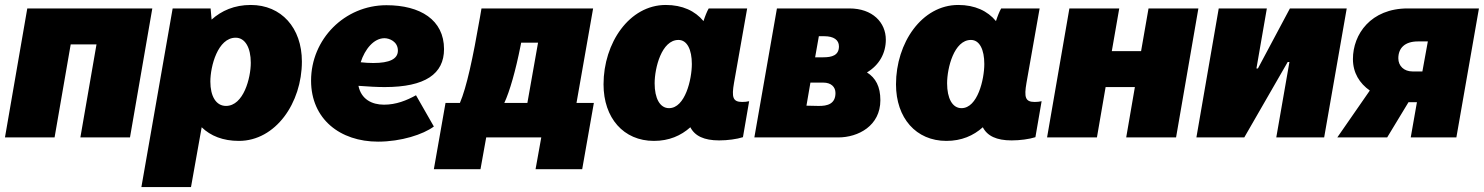

<svg xmlns="http://www.w3.org/2000/svg" viewBox="-24 -554 5982 774"><path d="M-4 0H196L261 -375H365L300 0H500L590 -520H86Z M546 200H746L789 -41C825 -6 875 14 939 14C1087 14 1193 -139 1193 -306C1193 -442 1110 -534 987 -534C921 -534 869 -511 829 -475L825 -520H672ZM887 -127C847 -127 824 -166 824 -225C824 -287 854 -402 926 -402C964 -402 987 -362 987 -301C987 -240 958 -127 887 -127Z M1500 17C1593 17 1682 -12 1725 -44L1653 -170C1615 -149 1573 -132 1524 -132C1475 -132 1432 -154 1421 -208C1461 -205 1496 -203 1527 -203C1690 -203 1766 -256 1766 -356C1766 -474 1670 -533 1534 -533C1365 -533 1230 -396 1230 -229C1230 -74 1347 17 1500 17ZM1430 -303C1447 -356 1483 -400 1526 -400C1545 -400 1580 -387 1580 -350C1580 -316 1546 -300 1481 -300C1464 -300 1447 -301 1430 -303Z M1725 128H1913L1936 0H2158L2135 128H2323L2370 -139H2300L2367 -520H1917L1911 -485C1882 -318 1857 -202 1830 -139H1772ZM2009 -139C2031 -186 2055 -271 2074 -367L2077 -382H2145L2102 -139Z M2875 12C2909 12 2946 7 2971 -1L2996 -146C2987 -144 2978 -143 2968 -143C2930 -143 2925 -162 2935 -220L2988 -520H2833C2826 -508 2818 -488 2812 -469C2778 -510 2727 -534 2660 -534C2513 -534 2409 -381 2409 -214C2409 -78 2490 14 2612 14C2673 14 2721 -7 2759 -41C2777 -6 2814 12 2875 12ZM2711 -393C2746 -393 2765 -354 2765 -296C2765 -234 2738 -118 2673 -118C2636 -118 2615 -158 2615 -218C2615 -280 2643 -393 2711 -393Z M3017 0H3355C3436 0 3525 -47 3525 -150C3525 -205 3506 -240 3471 -262C3521 -292 3547 -340 3547 -394C3547 -463 3494 -520 3400 -520H3108ZM3227 -128 3243 -221H3295C3326 -221 3344 -204 3344 -179C3344 -136 3313 -126 3274 -127ZM3262 -323 3277 -408H3299C3337 -408 3358 -393 3358 -367C3358 -331 3330 -323 3295 -323Z M4054 12C4088 12 4125 7 4150 -1L4175 -146C4166 -144 4157 -143 4147 -143C4109 -143 4104 -162 4114 -220L4167 -520H4012C4005 -508 3997 -488 3991 -469C3957 -510 3906 -534 3839 -534C3692 -534 3588 -381 3588 -214C3588 -78 3669 14 3791 14C3852 14 3900 -7 3938 -41C3956 -6 3993 12 4054 12ZM3890 -393C3925 -393 3944 -354 3944 -296C3944 -234 3917 -118 3852 -118C3815 -118 3794 -158 3794 -218C3794 -280 3822 -393 3890 -393Z M4606 -520 4576 -348H4458L4488 -520H4287L4197 0H4398L4433 -203H4551L4516 0H4717L4807 -520Z M4799 0H4992L5167 -304H5174L5121 0H5314L5405 -520H5176L5047 -278H5041L5083 -520H4889Z M5663 0H5847L5938 -520H5651C5502 -520 5430 -416 5430 -316C5430 -260 5457 -218 5498 -189L5367 0H5568L5654 -142H5662H5688ZM5613 -319C5613 -360 5639 -387 5692 -387H5732L5710 -266H5670C5636 -266 5613 -288 5613 -319Z"/></svg>

Font: Fixel Text 20240404 Black
Style: Italic
Weight: 900
Width: 4
Italic angle: -10°
Designer: AlfaBravo + MacPaw
Foundry: Kyrylo Tkachov, Marchela Mozhyna, Serhii Makarenko, Maria Weinstein, Zakhar Kryvoshyya
Version: Version 1.211;Glyphs 3.2 (3225)